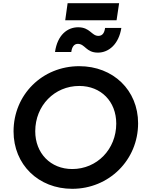

<svg xmlns="http://www.w3.org/2000/svg" viewBox="-20 -1172 922 1204"><path d="M433 12C663 12 846 -168 846 -399C846 -606 690 -757 477 -757C245 -757 65 -578 65 -348C65 -140 221 12 433 12ZM201 -349C201 -510 322 -633 477 -633C614 -633 709 -535 709 -397C709 -236 588 -112 433 -112C297 -112 201 -211 201 -349ZM325 -846H427C431 -878 445 -897 468 -897C514 -897 519 -842 594 -842C662 -842 725 -895 741 -997H639C635 -968 624 -947 597 -947C554 -947 545 -1001 470 -1001C403 -1001 340 -953 325 -846ZM389 -1045H711L727 -1152H404Z"/></svg>

Font: Mluvka Bold
Style: Italic
Weight: 700
Italic angle: -8°
Designer: Modified by Jiří Krblich, Original typeface by Gumpita Rahayu
Foundry: Gumpita Rahayu & Jiří Krblich
Version: Version 2.000;Glyphs 3.1.1 (3134)